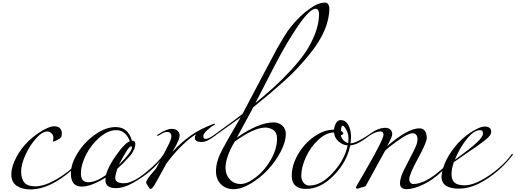

<svg xmlns="http://www.w3.org/2000/svg" viewBox="-20 -1448 4000 1490"><path d="M636 -248Q640 -254 644 -254Q648 -254 648 -251Q648 -248 646 -244Q603 -187 546 -136Q370 22 216 22Q152 22 110 -6Q68 -34 68 -94Q68 -156 107 -228Q145 -299 198.5 -350.5Q252 -402 309.5 -435Q367 -468 399.5 -468Q432 -468 446 -452Q460 -436 460 -413.5Q460 -391 454 -382.5Q448 -374 425 -362Q402 -350 396 -350Q390 -350 390 -352Q390 -354 391 -356Q394 -364 394 -382Q394 -400 379 -414Q364 -428 348 -428Q308 -428 259 -373Q210 -318 177 -244.5Q144 -171 144 -117.5Q144 -64 167.5 -33Q191 -2 254 -2Q317 -2 395.5 -44Q474 -86 539.5 -143.5Q605 -201 636 -248Z M902 -168Q1004 -270 1004 -304Q1004 -312 996 -312Q976 -312 902 -168ZM882 -438Q819 -438 753.5 -382Q688 -326 648 -248Q608 -170 608 -102Q608 -34 664 -34Q726 -34 802 -90Q823 -164 888 -252Q948 -337 988 -352Q954 -438 882 -438ZM878 -462Q974 -462 1004 -356Q1030 -356 1030 -334Q1030 -307 1021 -289.5Q1012 -272 1007.5 -263.5Q1003 -255 992 -242Q980 -229 976 -224Q935 -178 890 -138Q874 -86 874 -68Q874 -26 941 -26Q1008 -26 1107.5 -106Q1207 -186 1248 -248Q1252 -254 1256 -254Q1260 -254 1260 -251Q1260 -248 1258 -244Q1204 -172 1150.5 -125Q1097 -78 1019.5 -33Q942 12 878 12Q798 12 798 -52Q798 -55 799 -61Q800 -67 800 -70Q687 0 614 0Q530 0 530 -102Q530 -176 582.5 -260.5Q635 -345 717.5 -403.5Q800 -462 878 -462Z M1318 -268Q1378 -337 1466 -400Q1529 -444 1630 -484Q1642 -488 1645 -488Q1648 -488 1648 -485Q1648 -482 1646.5 -480.5Q1645 -479 1643 -478Q1641 -477 1631.5 -472Q1622 -467 1590 -439.5Q1558 -412 1558 -391Q1558 -370 1576 -370Q1599 -370 1646 -404Q1655 -410 1657.5 -410Q1660 -410 1660 -406Q1660 -402 1654 -398Q1613 -368 1589.5 -357Q1566 -346 1543 -346Q1520 -346 1506 -354Q1492 -362 1492 -377.5Q1492 -393 1504 -408Q1458 -382 1396 -322.5Q1334 -263 1272 -180Q1180 -10 1168 4Q1156 18 1150.5 18Q1145 18 1142 15.5Q1139 13 1134.5 5Q1130 -3 1122 -14.5Q1114 -26 1114 -33.5Q1114 -41 1128 -62.5Q1142 -84 1160.5 -104.5Q1179 -125 1192 -142Q1274 -296 1292 -333.5Q1310 -371 1310 -388.5Q1310 -406 1301.5 -415Q1293 -424 1273 -424Q1253 -424 1214 -398Q1205 -392 1202.5 -392Q1200 -392 1200 -396Q1200 -400 1206 -404Q1270 -448 1314 -448Q1343 -448 1358.5 -432Q1374 -416 1374 -399Q1374 -382 1366 -362Q1358 -342 1349 -325Q1340 -308 1329.5 -289.5Q1319 -271 1318 -268Z M1802 -350Q1730 -229 1730 -144Q1730 -93 1763 -56.5Q1796 -20 1847 -20Q1898 -20 1966.5 -73Q2035 -126 2082.5 -209.5Q2130 -293 2130 -372Q2130 -419 2101.5 -438.5Q2073 -458 2040 -458Q1952 -458 1802 -350ZM1848 -538Q1644 -391 1643 -392Q1640 -392 1640 -396Q1640 -400 1646 -404Q1827 -535 1862 -564L2036 -894Q2048 -916 2082.5 -981.5Q2117 -1047 2132 -1074.5Q2147 -1102 2180 -1156Q2212 -1210 2238 -1241Q2310 -1329 2378 -1376Q2447 -1428 2502 -1428Q2520 -1428 2528 -1413Q2536 -1398 2536 -1384Q2536 -1218 2387 -1033Q2337 -971 2292 -923Q2248 -875 2180 -814Q2096 -738 1946 -616L1818 -380Q1987 -498 2104 -498Q2143 -498 2170.5 -473.5Q2198 -449 2198 -408Q2198 -347 2158 -270.5Q2118 -194 2058.5 -130.5Q1999 -67 1926 -23.5Q1853 20 1792.5 20Q1732 20 1694 -18.5Q1656 -57 1656 -120.5Q1656 -184 1688 -252.5Q1720 -321 1848 -538ZM1962 -648Q2044 -716 2105.5 -771.5Q2167 -827 2236.5 -902Q2306 -977 2351 -1043.5Q2396 -1110 2426 -1188.5Q2456 -1267 2456 -1340Q2456 -1357 2449 -1368.5Q2442 -1380 2430 -1380Q2385 -1380 2296 -1251.5Q2207 -1123 2108 -932Z M2632 -400 2626 -402Q2626 -381 2642.5 -362.5Q2659 -344 2682 -338Q2684 -351 2684 -371Q2684 -376 2684 -382Q2684 -410 2667 -441Q2650 -472 2640 -472Q2626 -472 2626 -432Q2632 -430 2638 -424Q2644 -418 2644 -413Q2644 -408 2639 -404Q2634 -400 2632 -400ZM2678 -320Q2638 -322 2606.5 -351Q2575 -380 2572 -420Q2513 -420 2452.5 -365Q2392 -310 2355 -231Q2318 -152 2318 -82Q2318 -55 2334.5 -31.5Q2351 -8 2382 -8Q2472 -8 2563.5 -108Q2655 -208 2678 -320ZM2767 -342Q2732 -323 2698 -320Q2673 -192 2570.5 -87Q2468 18 2356 18Q2244 18 2244 -84Q2244 -166 2292.5 -250Q2341 -334 2418 -388Q2495 -442 2572 -442Q2574 -467 2587 -491.5Q2600 -516 2624 -516Q2661 -516 2682.5 -479Q2704 -442 2704 -384Q2704 -368 2700 -336Q2745 -336 2844 -404Q2853 -410 2855.5 -410Q2858 -410 2858 -406Q2858 -402 2851.5 -398Q2845 -394 2826.5 -380.5Q2808 -367 2796.5 -359.5Q2785 -352 2767 -342Z M2932 -428Q2897 -428 2852 -398Q2843 -392 2840.5 -392Q2838 -392 2838 -396Q2838 -400 2844 -404Q2913 -456 2970 -456Q2995 -456 3009.5 -442Q3024 -428 3024 -407Q3024 -386 2984 -314Q3145 -452 3234 -452Q3265 -452 3278.5 -430.5Q3292 -409 3292 -376.5Q3292 -344 3224 -219Q3156 -94 3156 -58Q3156 -42 3165 -31Q3174 -20 3188 -20Q3277 -20 3406 -132Q3440 -162 3471.5 -196Q3503 -230 3510.5 -242Q3518 -254 3522 -254Q3526 -254 3526 -251Q3526 -248 3524 -244Q3488 -196 3415.5 -124.5Q3343 -53 3265.5 -16.5Q3188 20 3136 20Q3084 20 3084 -26Q3084 -67 3118 -135.5Q3152 -204 3186 -268Q3220 -332 3220 -364Q3220 -414 3182 -414Q3147 -414 3060.5 -351.5Q2974 -289 2966 -274L2820 -8Q2815 0 2801.5 2.5Q2788 5 2773.5 10.5Q2759 16 2754 16Q2742 16 2742 6Q2742 2 2800 -96Q2956 -364 2956 -402Q2956 -428 2932 -428Z M3414 -128 3374 -96Q3372 -96 3372 -100Q3372 -104 3379 -111Q3386 -118 3418 -142Q3441 -214 3487 -278Q3533 -342 3581 -381.5Q3629 -421 3672 -443.5Q3715 -466 3740 -466Q3792 -466 3792 -426Q3792 -411 3781 -395.5Q3770 -380 3740.5 -357Q3711 -334 3684.5 -315.5Q3658 -297 3600.5 -258Q3543 -219 3502 -190Q3484 -139 3484 -95.5Q3484 -52 3507.5 -31Q3531 -10 3586.5 -10Q3642 -10 3714.5 -49Q3787 -88 3852 -144.5Q3917 -201 3948 -248Q3952 -254 3956 -254Q3960 -254 3960 -251Q3960 -248 3958 -244Q3847 -100 3690 -20Q3614 16 3542 16Q3406 16 3406 -78Q3406 -92 3414 -128ZM3510 -208Q3628 -293 3678 -339.5Q3728 -386 3728 -412Q3728 -438 3706 -438Q3657 -438 3601 -367.5Q3545 -297 3510 -208Z"/></svg>

Font: Miama
Style: Regular
Weight: 400
Italic angle: 16.5°
Designer: Linus Romer
Foundry: Linus Romer
Version: 0.32